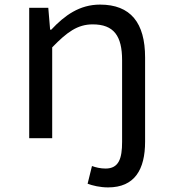

<svg xmlns="http://www.w3.org/2000/svg" viewBox="-20 -601 740 835"><path d="M450 214C566 214 611 136 611 15V-351C611 -502 548 -581 415 -581C326 -581 261 -534 203 -472H198L190 -567H107V0H207V-395C271 -461 317 -495 383 -495C475 -495 511 -445 511 -339V16C511 88 497 132 439 132C417 132 396 127 380 121L361 198C382 206 415 214 450 214Z"/></svg>

Font: Kawkab Mono Light
Style: Bold
Weight: 400
Monospace: yes
Designer: Abdullah Arif
Foundry: Abdullah Arif
Version: Version 1.000;PS 000.500;hotconv 1.0.88;makeotf.lib2.5.64775